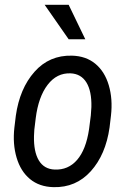

<svg xmlns="http://www.w3.org/2000/svg" viewBox="-20 -770 532 800"><path d="M45.9 -287.6Q62 -401.4 123.8 -470.9Q185.5 -540.5 279.8 -538.1Q338.4 -536.6 377.4 -504.2Q416.5 -471.7 433.3 -414.6Q450.2 -357.4 442.4 -288.6L436.5 -238.8Q420.4 -125.5 358.4 -56.6Q296.4 12.2 202.6 9.8Q144 8.3 105 -23.9Q65.9 -56.2 49.1 -113.3Q32.2 -170.4 40 -238.8ZM121.6 -203.1Q120.1 -137.7 141.8 -101.6Q163.6 -65.4 207.5 -63.5Q264.2 -61 301.3 -103.8Q338.4 -146.5 351.1 -231.9L358.4 -289.1L360.8 -324.2Q362.3 -390.1 340.1 -426.3Q317.9 -462.4 274.4 -464.4Q216.8 -466.8 178.5 -416.7Q140.1 -366.7 128.9 -277.8L123 -229.5ZM335.4 -606.4H266.1L166 -750H266.1Z"/></svg>

Font: TypoPRO Roboto
Style: Italic
Weight: 400
Italic angle: -12°
Designer: Google
Version: Version 2.136; 2016